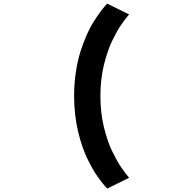

<svg xmlns="http://www.w3.org/2000/svg" viewBox="-20 -840 1090 1092"><path d="M589.5 232.5Q589 232 581 223.2Q573 214.5 562.5 201.2Q552 188 537.5 168Q523 148 508 121.8Q493 95.5 477.5 64Q462 32.5 448.5 -7Q435 -46.5 424.5 -89.8Q414 -133 407.8 -185.8Q401.5 -238.5 401.5 -294Q401.5 -364 411.5 -430.2Q421.5 -496.5 437.8 -547Q454 -597.5 473 -641Q492 -684.5 512.8 -716.8Q533.5 -749 549 -770.2Q564.5 -791.5 577 -805.5L589.5 -819.5L714.5 -758L707.5 -750Q700.5 -741.5 691.5 -729.8Q682.5 -718 669.5 -699.5Q656.5 -681 643.8 -657.8Q631 -634.5 617.2 -606.2Q603.5 -578 592 -543.2Q580.5 -508.5 571 -470.5Q561.5 -432.5 556.2 -387Q551 -341.5 551 -294Q551 -246.5 556.2 -200.8Q561.5 -155 571 -117Q580.5 -79 592 -44.2Q603.5 -9.5 617.2 18.5Q631 46.5 644 70.2Q657 94 669.5 112Q682 130 691.2 142.2Q700.5 154.5 707.2 162.5Q714 170.5 714.5 171Z"/></svg>

Font: League Mono Extended SemiBold
Style: Regular
Weight: 600
Width: 9
Designer: Tyler Finck
Foundry: The League of Moveable Type / Tyler Finck
Version: Version 2.210